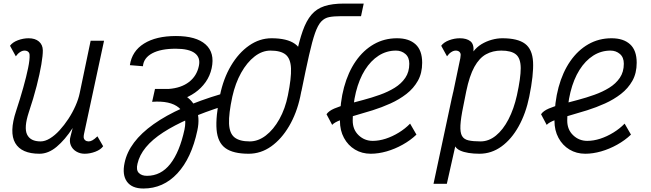

<svg xmlns="http://www.w3.org/2000/svg" viewBox="-20 -846 3640 1074"><path d="M68.5 -531 36 -590Q50 -609.5 80 -620.8Q110 -632 140 -632Q176.5 -632 197.8 -613.8Q219 -595.5 219.5 -565Q220 -537 211.2 -485.2Q202.5 -433.5 185 -365Q167.5 -296.5 141 -217.5Q113 -132 131.5 -93.5Q150 -55 207 -55Q232 -55 259.5 -71.8Q287 -88.5 313.2 -117.2Q339.5 -146 362.5 -181Q385.5 -216 402.2 -253.8Q419 -291.5 426 -326L487 -618H562L450 -97Q449.5 -93 448.5 -88Q447.5 -83 448 -78.5Q449 -67.5 456.8 -61.2Q464.5 -55 476 -55Q485.5 -55 497 -61.2Q508.5 -67.5 525 -83.5L557 -28Q543.5 -9 513.5 2.5Q483.5 14 453 14Q427.5 14 406.2 1.2Q385 -11.5 375.8 -34Q366.5 -56.5 375 -85.5L386.5 -130Q343.5 -64 297 -25Q250.5 14 201 14Q100 14 65.2 -45.8Q30.5 -105.5 70 -225Q93 -294.5 110.2 -356.2Q127.5 -418 137.2 -465.2Q147 -512.5 145.5 -539Q145 -550.5 137.2 -556.8Q129.5 -563 117 -563Q105 -563 92 -554.5Q79 -546 68.5 -531Z M918 -277.5H831.5L847 -348.5H923.5Q993 -353.5 1037 -387.2Q1081 -421 1092.5 -477.5Q1102.5 -524 1069.5 -548.8Q1036.5 -573.5 963 -573.5Q879.5 -573.5 831.5 -547.8Q783.5 -522 779.5 -475.5L706.5 -481.5Q718 -560 785.5 -602.2Q853 -644.5 964 -644.5Q1077.5 -644.5 1130 -597.5Q1182.5 -550.5 1164 -464.5Q1154.5 -421 1130 -386.5Q1105.5 -352 1070.8 -327.8Q1036 -303.5 996.5 -290.5Q957 -277.5 918 -277.5ZM1220 -321 1232.5 -253.5Q1016 -185 893.2 -105.5Q770.5 -26 749 70Q740.5 104.5 756.2 121Q772 137.5 802 137.5Q880.5 137.5 932.8 70.5Q985 3.5 1012 -121.5Q1029 -203 980.8 -243.5Q932.5 -284 831 -276.5L847 -348.5Q934 -351 992.2 -323.5Q1050.5 -296 1075.2 -243.2Q1100 -190.5 1084 -116.5Q1051 39 972.2 123.8Q893.5 208.5 782 208.5Q718 208.5 690.2 170.2Q662.5 132 677 64.5Q701.5 -53.5 839 -151.2Q976.5 -249 1220 -321Z M1666 -335.5H1595Q1618 -450 1635.8 -533.5Q1653.5 -617 1673.5 -673.5Q1693.5 -730 1722 -763.5Q1750.5 -797 1794.2 -811.5Q1838 -826 1904 -826H2014.5L1999.5 -755.5H1888.5Q1848.5 -755.5 1822 -750.5Q1795.5 -745.5 1776.8 -725.5Q1758 -705.5 1742.2 -660.8Q1726.5 -616 1708.8 -537.5Q1691 -459 1666 -335.5ZM1371 14Q1284 14 1240.8 -17.5Q1197.5 -49 1191.5 -120.8Q1185.5 -192.5 1210.5 -313Q1229.5 -406.5 1272 -478.2Q1314.5 -550 1373.2 -591Q1432 -632 1499 -632Q1586 -632 1630 -600.5Q1674 -569 1680.2 -497.5Q1686.5 -426 1659.5 -305Q1639.5 -212.5 1597 -140.2Q1554.5 -68 1496.8 -27Q1439 14 1371 14ZM1377 -55Q1424 -55 1467 -88Q1510 -121 1542.8 -179.5Q1575.5 -238 1590.5 -313Q1610 -409 1607.8 -463.5Q1605.5 -518 1578 -540.5Q1550.5 -563 1493 -563Q1446.5 -563 1404 -530Q1361.5 -497 1329 -439Q1296.5 -381 1279.5 -305Q1259 -209.5 1261.2 -154.8Q1263.5 -100 1291.8 -77.5Q1320 -55 1377 -55Z M2274 -154.5 2309.5 -93Q2276 -61 2232.5 -36.8Q2189 -12.5 2142.8 0.8Q2096.5 14 2054 14Q2004.5 14 1965.5 -9.5Q1926.5 -33 1904 -74.8Q1881.5 -116.5 1881.5 -170.5Q1881.5 -273.5 1904.5 -358Q1927.5 -442.5 1970 -503.8Q2012.5 -565 2071 -598.5Q2129.5 -632 2201 -632Q2267.5 -632 2304.5 -598.2Q2341.5 -564.5 2341.5 -495Q2341.5 -437 2317.5 -394.2Q2293.5 -351.5 2253.5 -320.5Q2213.5 -289.5 2164.2 -267.2Q2115 -245 2064 -229Q2013 -213 1966.5 -200Q1920 -187 1886 -174.8Q1852 -162.5 1838 -147.5L1806.5 -207Q1819 -225.5 1849.8 -238.8Q1880.5 -252 1922.8 -263.2Q1965 -274.5 2012.2 -287Q2059.5 -299.5 2105 -315.8Q2150.5 -332 2187.8 -355Q2225 -378 2247.2 -410.8Q2269.5 -443.5 2269.5 -489.5Q2269.5 -525.5 2247.5 -544.2Q2225.5 -563 2195 -563Q2142.5 -563 2098.2 -534.8Q2054 -506.5 2021.5 -454.8Q1989 -403 1971 -331Q1953 -259 1953 -171.5Q1953 -121 1986 -89.5Q2019 -58 2065 -58Q2100 -58 2137.8 -70.2Q2175.5 -82.5 2211.2 -104.5Q2247 -126.5 2274 -154.5Z M2790 -632Q2876 -632 2917 -601.2Q2958 -570.5 2961.8 -499.2Q2965.5 -428 2940.5 -305Q2921.5 -211.5 2881.2 -139.2Q2841 -67 2785 -26.5Q2729 14 2662 14Q2629 14 2601 9.5Q2573 5 2553.8 -4Q2534.5 -13 2526.5 -27L2479.5 182H2405L2505 -286.5Q2506 -292 2507.5 -298.5Q2509 -305 2511 -313Q2512 -317 2513 -322.5Q2514 -328 2516 -334.5L2555 -521Q2555.5 -526 2556 -530.8Q2556.5 -535.5 2557 -539.5Q2556.5 -550.5 2549 -556.8Q2541.5 -563 2529 -563Q2517 -563 2504 -554.5Q2491 -546 2480.5 -531L2448 -590Q2462 -609.5 2492 -620.8Q2522 -632 2552 -632Q2590 -632 2611 -615.5Q2632 -599 2628.5 -558.5Q2646.5 -582.5 2673.2 -598.8Q2700 -615 2730.5 -623.5Q2761 -632 2790 -632ZM2871.5 -313Q2893 -411 2892.8 -465.2Q2892.5 -519.5 2866.5 -541.2Q2840.5 -563 2784 -563Q2736 -563 2698.5 -542.2Q2661 -521.5 2633.5 -471.8Q2606 -422 2588 -335L2571.5 -252Q2557.5 -184.5 2555.5 -144.8Q2553.5 -105 2564.2 -85.8Q2575 -66.5 2600.8 -60.8Q2626.5 -55 2668 -55Q2714 -55 2754 -87.5Q2794 -120 2824.2 -178.2Q2854.5 -236.5 2871.5 -313Z M3474 -154.5 3509.5 -93Q3476 -61 3432.5 -36.8Q3389 -12.5 3342.8 0.8Q3296.5 14 3254 14Q3204.5 14 3165.5 -9.5Q3126.5 -33 3104 -74.8Q3081.5 -116.5 3081.5 -170.5Q3081.5 -273.5 3104.5 -358Q3127.5 -442.5 3170 -503.8Q3212.5 -565 3271 -598.5Q3329.5 -632 3401 -632Q3467.5 -632 3504.5 -598.2Q3541.5 -564.5 3541.5 -495Q3541.5 -437 3517.5 -394.2Q3493.5 -351.5 3453.5 -320.5Q3413.5 -289.5 3364.2 -267.2Q3315 -245 3264 -229Q3213 -213 3166.5 -200Q3120 -187 3086 -174.8Q3052 -162.5 3038 -147.5L3006.5 -207Q3019 -225.5 3049.8 -238.8Q3080.5 -252 3122.8 -263.2Q3165 -274.5 3212.2 -287Q3259.5 -299.5 3305 -315.8Q3350.5 -332 3387.8 -355Q3425 -378 3447.2 -410.8Q3469.5 -443.5 3469.5 -489.5Q3469.5 -525.5 3447.5 -544.2Q3425.5 -563 3395 -563Q3342.5 -563 3298.2 -534.8Q3254 -506.5 3221.5 -454.8Q3189 -403 3171 -331Q3153 -259 3153 -171.5Q3153 -121 3186 -89.5Q3219 -58 3265 -58Q3300 -58 3337.8 -70.2Q3375.5 -82.5 3411.2 -104.5Q3447 -126.5 3474 -154.5Z"/></svg>

Font: Victor Mono Thin
Style: Italic
Weight: 100
Italic angle: -12°
Monospace: yes
Designer: Rune Bjørnerås
Version: Version 1.561;gftools[0.9.30]